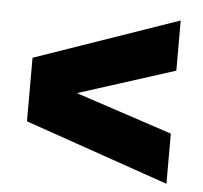

<svg xmlns="http://www.w3.org/2000/svg" viewBox="-44 -694 666 629"><g transform="rotate(5 289.0 -379.5)"><path d="M525.5 -111.5 52.5 -275.5V-484.5L525.5 -648.5V-483.5L169 -369.5V-394.5L525.5 -276.5Z"/></g></svg>

Font: Encode Sans SC SemiExpanded Black
Style: Regular
Weight: 900
Width: 6
Designer: Multiple Designers
Foundry: Impallari Type
Version: Version 3.002